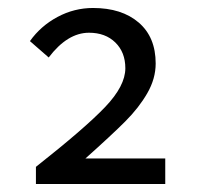

<svg xmlns="http://www.w3.org/2000/svg" viewBox="-20 -876 498 481"><path d="M294 -705Q294 -745 269 -769.5Q244 -794 203 -794Q149 -794 102 -732L55 -773Q82 -811 124 -833.5Q166 -856 213 -856Q285 -856 327.5 -819.5Q370 -783 370 -717Q370 -679 349 -642.5Q328 -606 293.5 -571.5Q259 -537 194 -479H394V-415H70V-458Q193 -555 243.5 -608Q294 -661 294 -705Z"/></svg>

Font: Nebula Sans Medium
Style: Regular
Weight: 500
Designer: Paul D. Hunt for Adobe (as Source Sans)
Foundry: Nebula Entertainment & Broadcasting LLC
Version: Version 1.010